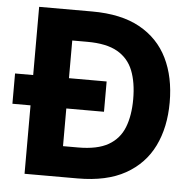

<svg xmlns="http://www.w3.org/2000/svg" viewBox="-51 -751 809 802"><g transform="rotate(5 353.5 -350.0)"><path d="M5 -287V-414H389V-287ZM81 0V-700H303Q425 -700 503.5 -656.5Q582 -613 620.5 -534.5Q659 -456 659 -350Q659 -245 620.5 -166.5Q582 -88 503.5 -44Q425 0 303 0ZM231 -129H294Q375 -129 421 -155.5Q467 -182 486.5 -231.5Q506 -281 506 -350Q506 -420 486.5 -469.5Q467 -519 421 -545.5Q375 -572 294 -572H231Z"/></g></svg>

Font: DM Sans 10pt Black
Style: Regular
Weight: 900
Version: Version 4.004;gftools[0.9.30]